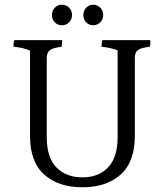

<svg xmlns="http://www.w3.org/2000/svg" viewBox="-20 -879 705 813"><path d="M417 -815.5Q417 -797 404.5 -784.5Q392 -772 374.5 -772Q357 -772 345 -784.5Q333 -797 333 -815.5Q333 -834 345 -846.5Q357 -859 374.5 -859Q392 -859 404.5 -846.5Q417 -834 417 -815.5ZM272.5 -784.5Q260 -772 242 -772Q224 -772 212 -784.5Q200 -797 200 -815.5Q200 -834 212 -846.5Q224 -859 242 -859Q260 -859 272.5 -846.5Q285 -834 285 -815.5Q285 -797 272.5 -784.5ZM616 -709Q617 -705 617 -698Q617 -691 614 -681Q578 -677 564.5 -667.5Q551 -658 551 -634V-305Q551 -193 490.5 -139.5Q430 -86 329 -86Q228 -86 167.5 -139.5Q107 -193 107 -305V-665Q76 -678 38 -681Q37 -685 37 -692Q37 -699 41 -709H243Q243 -689 241 -681Q206 -677 192 -667Q178 -657 178 -634V-298Q178 -212 219 -170Q260 -128 329 -128Q398 -128 438 -170.5Q478 -213 478 -298V-666Q450 -677 410 -681Q410 -701 414 -709Z"/></svg>

Font: Halant
Style: Regular
Weight: 400
Designer: Hitesh Malaviya (Devanagari), Satya Rajpurohit (Latin)
Foundry: Indian Type Foundry
Version: Version 1.101;PS 1.0;hotconv 1.0.78;makeotf.lib2.5.61930; tt